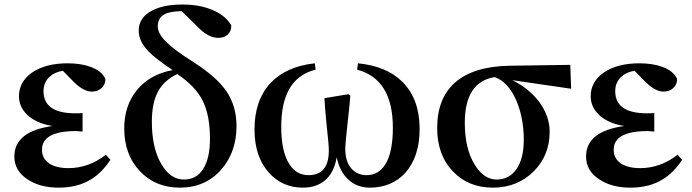

<svg xmlns="http://www.w3.org/2000/svg" viewBox="-20 -820 3080 855"><path d="M241.2 15.6Q157.2 15.6 102.5 -21.5Q43.9 -59.6 43.9 -123Q43.9 -235.4 213.9 -258.8Q137.7 -271.5 98.6 -311.5Q64.5 -345.7 64.5 -391.6Q64.5 -456.1 123 -497.1Q183.6 -538.1 281.2 -538.1Q339.8 -538.1 382.8 -522.5Q432.6 -504.9 449.2 -468.8Q450.2 -445.3 433.1 -428.7Q416 -412.1 388.7 -412.1Q353.5 -412.1 310.5 -453.1L259.8 -504.9Q222.7 -499 199.2 -476.6Q173.8 -452.1 173.8 -414.1Q173.8 -315.4 315.4 -315.4Q337.9 -315.4 347.7 -316.4V-234.4Q346.7 -234.4 344.7 -234.4Q326.2 -236.3 318.4 -236.3Q167 -236.3 167 -153.3Q167 -114.3 198.2 -92.8Q229.5 -71.3 285.2 -71.3Q375 -71.3 451.2 -130.9L471.7 -108.4Q433.6 -50.8 385.7 -21.5Q326.2 15.6 241.2 15.6Z M781.2 15.6Q671.9 15.6 602.5 -58.1Q533.2 -131.8 533.2 -248Q533.2 -349.6 589.8 -418.9Q647.5 -489.3 749 -507.8Q673.8 -557.6 641.6 -590.8Q597.7 -635.7 597.7 -683.6Q597.7 -741.2 656.2 -772.5Q708 -799.8 792 -799.8Q867.2 -799.8 921.9 -777.3Q981.4 -753.9 1009.8 -708Q1010.7 -682.6 995.1 -667Q979.5 -651.4 952.1 -651.4Q910.2 -651.4 867.2 -693.4L789.1 -770.5Q734.4 -769.5 710 -754.9Q682.6 -738.3 682.6 -703.1Q682.6 -669.9 720.7 -632.8Q756.8 -596.7 840.8 -543.9Q944.3 -477.5 987.3 -415Q1033.2 -348.6 1033.2 -257.8Q1033.2 -143.6 965.8 -65.4Q894.5 15.6 781.2 15.6ZM798.8 -20.5Q854.5 -20.5 883.8 -66.4Q915 -113.3 915 -202.1Q915 -307.6 882.3 -372.1Q849.6 -436.5 769.5 -490.2Q710.9 -462.9 683.6 -412.1Q656.2 -361.3 656.2 -278.3Q656.2 -161.1 698.2 -89.8Q738.3 -20.5 798.8 -20.5Z M1329.1 15.6Q1237.3 15.6 1177.7 -50.8Q1113.3 -122.1 1113.3 -244.1Q1113.3 -373 1184.6 -450.2Q1254.9 -524.4 1381.8 -538.1L1385.7 -509.8Q1232.4 -472.7 1232.4 -255.9Q1232.4 -144.5 1268.6 -88.9Q1299.8 -40 1353.5 -40Q1444.3 -40 1444.3 -149.4Q1444.3 -177.7 1435.5 -252.9Q1426.8 -337.9 1424.8 -382.8L1530.3 -400.4L1540 -394.5Q1538.1 -363.3 1529.3 -285.2Q1517.6 -183.6 1517.6 -156.2Q1517.6 -100.6 1544.9 -69.3Q1571.3 -40 1613.3 -40Q1666 -40 1696.3 -88.9Q1729.5 -142.6 1729.5 -251Q1729.5 -467.8 1570.3 -509.8L1574.2 -538.1Q1703.1 -525.4 1773.4 -454.1Q1848.6 -377.9 1848.6 -246.1Q1848.6 -122.1 1785.2 -50.8Q1724.6 15.6 1627 15.6Q1571.3 15.6 1533.2 -18.6Q1492.2 -54.7 1479.5 -120.1Q1467.8 -50.8 1426.8 -16.6Q1388.7 15.6 1329.1 15.6Z M2174.8 15.6Q2066.4 15.6 1998 -55.7Q1926.8 -128.9 1926.8 -250Q1926.8 -381.8 2005.9 -452.1Q2087.9 -524.4 2249 -527.3L2519.5 -531.2L2523.4 -424.8L2261.7 -462.9Q2333 -427.7 2378.9 -369.1Q2427.7 -304.7 2427.7 -233.4Q2427.7 -128.9 2357.4 -57.6Q2284.2 15.6 2174.8 15.6ZM2312.5 -198.2Q2312.5 -292 2280.3 -370.1Q2243.2 -456.1 2182.6 -476.6Q2049.8 -455.1 2049.8 -273.4Q2049.8 -158.2 2093.8 -86.9Q2134.8 -20.5 2191.4 -20.5Q2248 -20.5 2280.3 -67.4Q2312.5 -114.3 2312.5 -198.2Z M2787.1 15.6Q2703.1 15.6 2648.4 -21.5Q2589.8 -59.6 2589.8 -123Q2589.8 -235.4 2759.8 -258.8Q2683.6 -271.5 2644.5 -311.5Q2610.4 -345.7 2610.4 -391.6Q2610.4 -456.1 2668.9 -497.1Q2729.5 -538.1 2827.1 -538.1Q2885.7 -538.1 2928.7 -522.5Q2978.5 -504.9 2995.1 -468.8Q2996.1 -445.3 2979 -428.7Q2961.9 -412.1 2934.6 -412.1Q2899.4 -412.1 2856.4 -453.1L2805.7 -504.9Q2768.6 -499 2745.1 -476.6Q2719.7 -452.1 2719.7 -414.1Q2719.7 -315.4 2861.3 -315.4Q2883.8 -315.4 2893.6 -316.4V-234.4Q2892.6 -234.4 2890.6 -234.4Q2872.1 -236.3 2864.3 -236.3Q2712.9 -236.3 2712.9 -153.3Q2712.9 -114.3 2744.1 -92.8Q2775.4 -71.3 2831.1 -71.3Q2920.9 -71.3 2997.1 -130.9L3017.6 -108.4Q2979.5 -50.8 2931.6 -21.5Q2872.1 15.6 2787.1 15.6Z"/></svg>

Font: Bpmf GenYo Min B
Style: B
Weight: 700
Foundry: But Ko
Version: Version 1.320